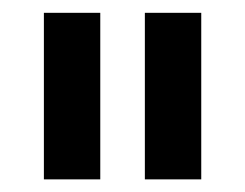

<svg xmlns="http://www.w3.org/2000/svg" viewBox="-20 -732 384 301"><path d="M207.1 -450.8V-711.9H295.5V-450.8ZM48.8 -450.8V-711.9H137.2V-450.8Z"/></svg>

Font: Anaheim
Style: Regular
Weight: 400
Designer: Vernon Adams
Foundry: Vernon Adams
Version: Version 2.001